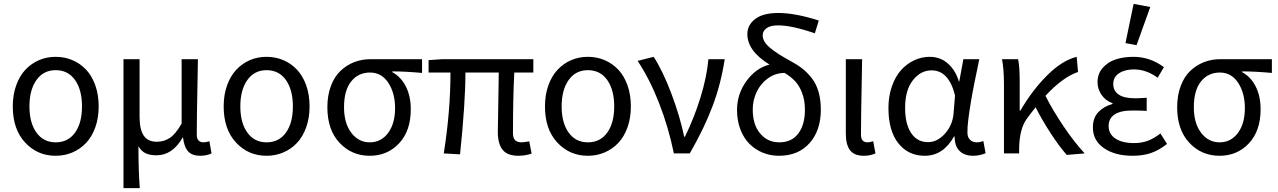

<svg xmlns="http://www.w3.org/2000/svg" viewBox="-20 -791 6590 990"><path d="M267.1 12.2Q172.9 12.2 109.4 -56.2Q45.9 -124.5 45.9 -242.2Q45.9 -302.2 63.5 -351.1Q81.1 -399.9 111.3 -431.9Q141.6 -463.9 181.4 -481Q221.2 -498 267.1 -498Q313 -498 353.3 -481Q393.6 -463.9 423.8 -431.9Q454.1 -399.9 471.4 -351.1Q488.8 -302.2 488.8 -242.2Q488.8 -183.1 471.4 -134.5Q454.1 -85.9 423.8 -54Q393.6 -22 353.3 -4.9Q313 12.2 267.1 12.2ZM267.1 -57.1Q331.1 -57.1 366.9 -107.2Q402.8 -157.2 402.8 -242.2Q402.8 -327.6 366.9 -378.4Q331.1 -429.2 267.1 -429.2Q204.1 -429.2 168 -378.4Q131.8 -327.6 131.8 -242.2Q131.8 -157.7 168 -107.4Q204.1 -57.1 267.1 -57.1Z M616.7 179.2V-485.8H699.7V-189Q699.7 -124 720.9 -92Q742.2 -60.1 788.6 -60.1Q825.2 -60.1 855.2 -79.6Q885.3 -99.1 916.5 -153.8V-485.8H1000.5Q1000 -441.9 998.3 -359.6Q996.6 -277.3 995.6 -212.6Q994.6 -147.9 994.6 -96.2Q994.6 -57.1 1029.8 -57.1Q1042.5 -57.1 1059.6 -63L1070.8 0Q1045.4 12.2 1011.7 12.2Q970.7 12.2 950 -10.5Q929.2 -33.2 923.8 -82H921.9Q869.6 9.8 786.6 9.8Q754.4 9.8 731.9 -0.2Q709.5 -10.3 693.8 -37.1Q693.8 89.4 700.7 179.2Z M1354.5 12.2Q1260.3 12.2 1196.8 -56.2Q1133.3 -124.5 1133.3 -242.2Q1133.3 -302.2 1150.9 -351.1Q1168.5 -399.9 1198.7 -431.9Q1229 -463.9 1268.8 -481Q1308.6 -498 1354.5 -498Q1400.4 -498 1440.7 -481Q1481 -463.9 1511.2 -431.9Q1541.5 -399.9 1558.8 -351.1Q1576.2 -302.2 1576.2 -242.2Q1576.2 -183.1 1558.8 -134.5Q1541.5 -85.9 1511.2 -54Q1481 -22 1440.7 -4.9Q1400.4 12.2 1354.5 12.2ZM1354.5 -57.1Q1418.5 -57.1 1454.3 -107.2Q1490.2 -157.2 1490.2 -242.2Q1490.2 -327.6 1454.3 -378.4Q1418.5 -429.2 1354.5 -429.2Q1291.5 -429.2 1255.4 -378.4Q1219.2 -327.6 1219.2 -242.2Q1219.2 -157.7 1255.4 -107.4Q1291.5 -57.1 1354.5 -57.1Z M1886.2 12.2Q1793.5 12.2 1730.7 -54.7Q1668 -121.6 1668 -237.8Q1668 -299.3 1686.3 -347.9Q1704.6 -396.5 1736.1 -426Q1767.6 -455.6 1806.6 -470.7Q1845.7 -485.8 1890.1 -485.8H2156.2V-415Q2067.9 -422.9 2002.9 -422.9V-418.9Q2048.3 -394 2073.2 -344.2Q2098.1 -294.4 2098.1 -227.1Q2098.1 -116.7 2038.1 -52.2Q1978 12.2 1886.2 12.2ZM1887.2 -57.1Q1944.8 -57.1 1981 -105.2Q2017.1 -153.3 2017.1 -233.9Q2017.1 -310.5 1982.4 -363.8Q1947.8 -417 1888.2 -417Q1827.6 -417 1790.8 -371.1Q1753.9 -325.2 1753.9 -237.8Q1753.9 -155.8 1791.3 -106.4Q1828.6 -57.1 1887.2 -57.1Z M2652.8 12.2Q2596.7 12.2 2571.8 -18.3Q2546.9 -48.8 2546.9 -110.8Q2546.9 -134.3 2549.1 -248.3Q2551.3 -362.3 2551.8 -417H2379.9Q2379.9 -262.7 2352.1 4.9L2268.1 0Q2302.7 -216.3 2302.7 -417H2189.9V-481L2259.8 -485.8H2730V-417H2631.8Q2625 -288.6 2625 -105Q2625 -79.6 2636 -68.4Q2647 -57.1 2669.9 -57.1Q2678.7 -57.1 2709 -62L2721.2 1Q2688.5 12.2 2652.8 12.2Z M3011.2 12.2Q2917 12.2 2853.5 -56.2Q2790 -124.5 2790 -242.2Q2790 -302.2 2807.6 -351.1Q2825.2 -399.9 2855.5 -431.9Q2885.7 -463.9 2925.5 -481Q2965.3 -498 3011.2 -498Q3057.1 -498 3097.4 -481Q3137.7 -463.9 3168 -431.9Q3198.2 -399.9 3215.6 -351.1Q3232.9 -302.2 3232.9 -242.2Q3232.9 -183.1 3215.6 -134.5Q3198.2 -85.9 3168 -54Q3137.7 -22 3097.4 -4.9Q3057.1 12.2 3011.2 12.2ZM3011.2 -57.1Q3075.2 -57.1 3111.1 -107.2Q3147 -157.2 3147 -242.2Q3147 -327.6 3111.1 -378.4Q3075.2 -429.2 3011.2 -429.2Q2948.2 -429.2 2912.1 -378.4Q2876 -327.6 2876 -242.2Q2876 -157.7 2912.1 -107.4Q2948.2 -57.1 3011.2 -57.1Z M3454.6 0Q3427.2 -134.3 3378.4 -259.3Q3329.6 -384.3 3267.6 -477.1L3350.6 -498Q3398.9 -422.9 3442.9 -305.4Q3486.8 -188 3507.8 -85.9H3511.7Q3559.1 -182.6 3591.6 -287.4Q3624 -392.1 3632.8 -485.8H3716.8Q3697.8 -360.4 3654.8 -245.4Q3611.8 -130.4 3536.6 0Z M3996.6 12.2Q3952.1 12.2 3913.1 -3.7Q3874 -19.5 3844.5 -49.1Q3814.9 -78.6 3797.6 -123.8Q3780.3 -168.9 3780.3 -224.1Q3780.3 -306.6 3829.1 -373.5Q3877.9 -440.4 3947.8 -458Q3833.5 -528.3 3833.5 -615.2Q3833.5 -662.1 3874 -693.1Q3914.6 -724.1 3992.7 -724.1Q4080.6 -724.1 4201.7 -685.1L4181.6 -619.1Q4063.5 -660.2 3991.7 -660.2Q3952.1 -660.2 3932.4 -645.5Q3912.6 -630.9 3912.6 -608.9Q3912.6 -576.7 3949 -545.7Q3985.4 -514.6 4056.6 -476.1Q4092.3 -457 4117.9 -436.8Q4143.6 -416.5 4166.3 -387.2Q4189 -357.9 4200.7 -317.1Q4212.4 -276.4 4212.4 -225.1Q4212.4 -118.2 4154.3 -53Q4096.2 12.2 3996.6 12.2ZM3861.3 -226.1Q3861.3 -147.9 3899.7 -102.5Q3938 -57.1 3998.5 -57.1Q4062 -57.1 4096.2 -102.5Q4130.4 -147.9 4130.4 -225.1Q4130.4 -273.4 4116 -311.3Q4101.6 -349.1 4079.8 -372.3Q4058.1 -395.5 4025.4 -415Q3977.5 -414.6 3939.5 -387Q3901.4 -359.4 3881.3 -316.7Q3861.3 -273.9 3861.3 -226.1Z M4434.1 12.2Q4384.8 12.2 4363 -16.4Q4341.3 -44.9 4341.3 -102.1V-485.8H4425.3Q4424.8 -441.9 4423.1 -359.6Q4421.4 -277.3 4420.4 -212.6Q4419.4 -147.9 4419.4 -96.2Q4419.4 -57.1 4453.1 -57.1Q4465.3 -57.1 4482.4 -63L4494.1 0Q4467.3 12.2 4434.1 12.2Z M4748 12.2Q4663.1 12.2 4612.1 -52.2Q4561 -116.7 4561 -233.9Q4561 -294.4 4578.6 -345.2Q4596.2 -396 4625.7 -429Q4655.3 -461.9 4693.6 -480Q4731.9 -498 4773.9 -498Q4805.7 -498 4833.5 -485.8Q4861.3 -473.6 4886.2 -444.3Q4911.1 -415 4924.3 -371.1H4926.3L4947.3 -485.8H5029.3Q5027.8 -477.5 5020.8 -443.1Q5013.7 -408.7 5011 -396.2Q5008.3 -383.8 5002 -351.8Q4995.6 -319.8 4992.9 -304Q4990.2 -288.1 4985.4 -260.5Q4980.5 -232.9 4978.3 -215.6Q4976.1 -198.2 4973.1 -176.8Q4970.2 -155.3 4969.2 -138.4Q4968.3 -121.6 4968.3 -106.9Q4968.3 -83.5 4981.7 -70.3Q4995.1 -57.1 5016.1 -57.1Q5033.2 -57.1 5050.3 -64L5062 -1Q5030.3 12.2 4998 12.2Q4953.1 12.2 4927.7 -12.7Q4902.3 -37.6 4902.3 -86.9H4898.9Q4843.3 12.2 4748 12.2ZM4765.1 -58.1Q4813.5 -58.1 4853 -102.5Q4892.6 -147 4897 -208L4904.3 -298.8Q4872.6 -428.2 4783.2 -428.2Q4727.1 -428.2 4687 -377.2Q4647 -326.2 4647 -234.9Q4647 -151.4 4678.2 -104.7Q4709.5 -58.1 4765.1 -58.1Z M5156.7 0V-353Q5156.7 -435.5 5146.5 -485.8H5229.5Q5237.8 -449.2 5237.8 -373V-221.2H5241.7Q5303.2 -326.7 5380.1 -403.1Q5457 -479.5 5531.7 -498L5538.6 -419.9Q5459.5 -393.1 5370.6 -296.9Q5408.7 -221.7 5463.9 -139.9Q5519 -58.1 5572.8 0L5480.5 7.8Q5441.4 -36.6 5397.5 -104Q5353.5 -171.4 5319.8 -237.8Q5291 -201.7 5274.9 -179.2Q5236.3 -127 5234.9 -24.9V0Z M5820.3 12.2Q5729 12.2 5672.1 -27.1Q5615.2 -66.4 5615.2 -133.8Q5615.2 -183.1 5643.1 -212.6Q5670.9 -242.2 5716.3 -254.9V-258.8Q5680.2 -272 5659.7 -302Q5639.2 -332 5639.2 -367.2Q5639.2 -410.2 5665.3 -440.4Q5691.4 -470.7 5732.2 -484.4Q5772.9 -498 5824.2 -498Q5909.7 -498 5981.4 -444.8L5949.2 -390.1Q5890.6 -433.1 5827.1 -433.1Q5780.3 -433.1 5750.2 -413.3Q5720.2 -393.6 5720.2 -357.9Q5720.2 -323.2 5747.8 -303.7Q5775.4 -284.2 5832.5 -284.2Q5856.4 -284.2 5892.6 -287.1V-219.2Q5864.7 -221.2 5817.4 -221.2Q5757.8 -221.2 5727.1 -200.7Q5696.3 -180.2 5696.3 -141.1Q5696.3 -100.1 5731.2 -76.7Q5766.1 -53.2 5828.1 -53.2Q5865.2 -53.2 5897.2 -64.7Q5929.2 -76.2 5963.4 -103L5997.6 -48.8Q5954.1 -15.1 5913.3 -1.5Q5872.6 12.2 5820.3 12.2ZM5840.3 -558.1 5783.2 -568.8 5825.2 -771 5911.1 -754.9Z M6268.1 12.2Q6175.3 12.2 6112.5 -54.7Q6049.8 -121.6 6049.8 -237.8Q6049.8 -299.3 6068.1 -347.9Q6086.4 -396.5 6117.9 -426Q6149.4 -455.6 6188.5 -470.7Q6227.5 -485.8 6272 -485.8H6538.1V-415Q6449.7 -422.9 6384.8 -422.9V-418.9Q6430.2 -394 6455.1 -344.2Q6480 -294.4 6480 -227.1Q6480 -116.7 6419.9 -52.2Q6359.9 12.2 6268.1 12.2ZM6269 -57.1Q6326.7 -57.1 6362.8 -105.2Q6398.9 -153.3 6398.9 -233.9Q6398.9 -310.5 6364.3 -363.8Q6329.6 -417 6270 -417Q6209.5 -417 6172.6 -371.1Q6135.7 -325.2 6135.7 -237.8Q6135.7 -155.8 6173.1 -106.4Q6210.4 -57.1 6269 -57.1Z"/></svg>

Font: Source Sans Pro
Style: Regular
Weight: 400
Designer: Paul D. Hunt
Foundry: Adobe Systems Incorporated
Version: Version 3.006;hotconv 1.0.111;makeotfexe 2.5.65597